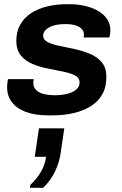

<svg xmlns="http://www.w3.org/2000/svg" viewBox="-20 -541 583 917"><path d="M210 10Q146 10 102 -7Q58 -24 36 -54Q14 -84 14 -123Q14 -136 15.5 -146.5Q17 -157 18 -163H141Q140 -156 139.5 -152.5Q139 -149 139 -145Q139 -123 154 -109.5Q169 -96 193 -91Q217 -86 243 -86Q262 -86 282.5 -89Q303 -92 320 -99Q337 -106 348.5 -117.5Q360 -129 360 -147Q360 -170 338 -181Q316 -192 281.5 -199Q247 -206 209 -213.5Q171 -221 136.5 -235Q102 -249 80 -275.5Q58 -302 58 -346Q58 -391 77 -424Q96 -457 129 -478.5Q162 -500 206 -510.5Q250 -521 300 -521H312Q352 -521 387.5 -512.5Q423 -504 450 -488Q477 -472 492 -449Q507 -426 507 -398Q507 -386 505.5 -377Q504 -368 502 -362H379Q380 -365 380.5 -369Q381 -373 381 -375Q381 -391 370.5 -402.5Q360 -414 340.5 -420Q321 -426 292 -426Q267 -426 247.5 -422Q228 -418 214 -410Q200 -402 193 -392Q186 -382 186 -371Q186 -351 207.5 -340Q229 -329 263.5 -322Q298 -315 337 -306.5Q376 -298 410.5 -283.5Q445 -269 466.5 -243Q488 -217 488 -174Q488 -125 468.5 -90.5Q449 -56 414 -34Q379 -12 332 -1Q285 10 230 10ZM123 356 125 342Q158 311 177 277Q196 243 200 208H146L166 72H287L270 188Q264 234 242.5 278.5Q221 323 186 356Z"/></svg>

Font: Chivo Medium SemiBold
Style: Italic
Weight: 600
Italic angle: -8.05°
Version: Version 2.002